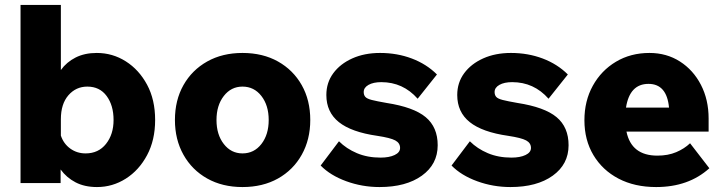

<svg xmlns="http://www.w3.org/2000/svg" viewBox="-20 -740 2927 776"><path d="M225 0H63V-720H226V-457Q249 -489 285.5 -507.5Q322 -526 371 -526Q435 -526 488.5 -492Q542 -458 574.5 -397.5Q607 -337 607 -255Q607 -174 574.5 -113Q542 -52 488.5 -18Q435 16 372 16Q322 16 285.5 -3Q249 -22 225 -55ZM226 -258V-192Q237 -159 264 -139.5Q291 -120 326 -120Q378 -120 408.5 -158.5Q439 -197 439 -255Q439 -314 411 -352Q383 -390 333 -390Q287 -390 256.5 -355Q226 -320 226 -258Z M960 16Q879 16 817.5 -18.5Q756 -53 721.5 -114.5Q687 -176 687 -255Q687 -335 721.5 -396Q756 -457 817.5 -491.5Q879 -526 960 -526Q1042 -526 1103.5 -491.5Q1165 -457 1199.5 -396Q1234 -335 1234 -255Q1234 -176 1199.5 -114.5Q1165 -53 1103.5 -18.5Q1042 16 960 16ZM960 -120Q1007 -120 1036.5 -158Q1066 -196 1066 -255Q1066 -314 1036.5 -352Q1007 -390 960 -390Q914 -390 884.5 -352Q855 -314 855 -255Q855 -196 884.5 -158Q914 -120 960 -120Z M1276 -71 1350 -169Q1380 -139 1422.5 -121Q1465 -103 1518 -103Q1553 -103 1575 -113.5Q1597 -124 1597 -142Q1597 -162 1577.5 -172.5Q1558 -183 1505 -191Q1400 -206 1349.5 -246.5Q1299 -287 1299 -356Q1299 -406 1327 -444Q1355 -482 1404 -504Q1453 -526 1516 -526Q1585 -526 1644.5 -503.5Q1704 -481 1746 -439L1668 -341Q1609 -408 1521 -408Q1489 -408 1469.5 -397Q1450 -386 1450 -368Q1450 -356 1456.5 -348.5Q1463 -341 1482.5 -336Q1502 -331 1542 -324Q1652 -307 1700.5 -266.5Q1749 -226 1749 -153Q1749 -76 1685 -30Q1621 16 1514 16Q1444 16 1379.5 -7.5Q1315 -31 1276 -71Z M1805 -71 1879 -169Q1909 -139 1951.5 -121Q1994 -103 2047 -103Q2082 -103 2104 -113.5Q2126 -124 2126 -142Q2126 -162 2106.5 -172.5Q2087 -183 2034 -191Q1929 -206 1878.5 -246.5Q1828 -287 1828 -356Q1828 -406 1856 -444Q1884 -482 1933 -504Q1982 -526 2045 -526Q2114 -526 2173.5 -503.5Q2233 -481 2275 -439L2197 -341Q2138 -408 2050 -408Q2018 -408 1998.5 -397Q1979 -386 1979 -368Q1979 -356 1985.5 -348.5Q1992 -341 2011.5 -336Q2031 -331 2071 -324Q2181 -307 2229.5 -266.5Q2278 -226 2278 -153Q2278 -76 2214 -30Q2150 16 2043 16Q1973 16 1908.5 -7.5Q1844 -31 1805 -71Z M2769 -161 2847 -60Q2763 16 2632 16Q2545 16 2480 -18Q2415 -52 2378.5 -113Q2342 -174 2342 -254Q2342 -332 2376 -393.5Q2410 -455 2469.5 -490.5Q2529 -526 2605 -526Q2674 -526 2728 -491.5Q2782 -457 2813 -397Q2844 -337 2844 -261V-208H2512Q2532 -111 2637 -111Q2680 -111 2713 -125Q2746 -139 2769 -161ZM2601 -401Q2525 -401 2510 -305H2684Q2675 -401 2601 -401Z"/></svg>

Font: Wix Madefor Text ExtraBold
Style: Regular
Weight: 800
Designer: Dalton Maag Ltd
Foundry: Dalton Maag Ltd
Version: Version 3.100